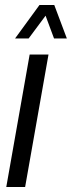

<svg xmlns="http://www.w3.org/2000/svg" viewBox="-20 -744 286 764"><path d="M5 0 98 -527H173L80 0ZM40 -591 137 -724H196L246 -591H195L150 -712H184L94 -591Z"/></svg>

Font: Archivo ExtraCondensed
Style: Italic
Weight: 400
Width: 2
Italic angle: -10°
Designer: Hector Gatti
Foundry: Omnibus-Type
Version: Version 2.001